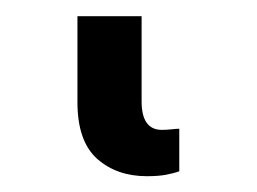

<svg xmlns="http://www.w3.org/2000/svg" viewBox="-20 24 317 237"><path d="M154.8 44V149.1Q154.8 184.3 179.7 184.3Q185.7 184.3 191.9 183.6Q198.2 182.9 201.3 182.9V235.4Q194.6 237.9 185 239.7Q175.4 241.5 161.2 241.5Q124.3 241.5 100.1 220.2Q75.6 198.5 75.6 150.2V44Z"/></svg>

Font: Inter P Medium
Style: Regular
Weight: 500
Designer: Rasmus Andersson
Foundry: rsms
Version: Version 3.018;git-588b23468